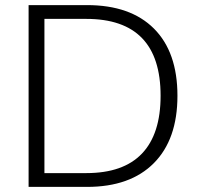

<svg xmlns="http://www.w3.org/2000/svg" viewBox="-20 -732 779 752"><path d="M321 -712Q491 -712 583 -620Q675 -528 675 -357Q675 -186 582.5 -93Q490 0 321 0H92V-712ZM609 -357Q609 -658 318 -658H154V-54H318Q463 -54 536 -130.5Q609 -207 609 -357Z"/></svg>

Font: Muli Light
Style: Regular
Weight: 300
Designer: Vernon Adams
Foundry: Vernon Adams
Version: Version 2.100